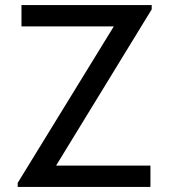

<svg xmlns="http://www.w3.org/2000/svg" viewBox="-20 -740 670 760"><path d="M50 0H575.5V-84.5H202L580.5 -703V-720H65V-635.5H430.5L50 -16Z"/></svg>

Font: Eudonet Medium
Style: Regular
Weight: 500
Designer: Mikhail Sharanda
Foundry: Mikhail Sharanda
Version: Version 4.503;Glyphs 3.1.2 (3151)